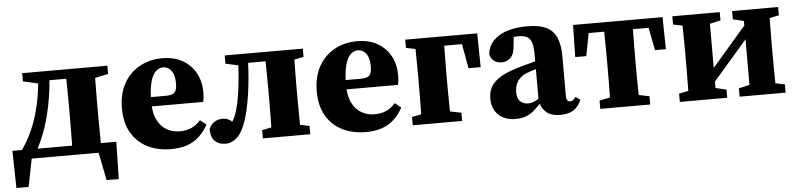

<svg xmlns="http://www.w3.org/2000/svg" viewBox="-42 -711 4484 1080"><g transform="rotate(-5 2200.0 -171.0)"><path d="M545.5 0H58.8L121.2 -38.8L82.3 157.1H13.4L9.1 -52.9H595.9L591.3 157.1H522.6L483.7 -38.8ZM345 0Q346 -23 346.5 -60.4Q347 -97.7 347.5 -138.2Q348 -178.7 348 -210V-273.5Q348 -304.8 347.5 -345.3Q347 -385.8 346.5 -423.6Q346 -461.5 345 -483.5H510.1Q509.1 -461.5 508.6 -423.6Q508.1 -385.8 507.6 -345.3Q507.1 -304.8 507.1 -273.5V-210Q507.1 -178.7 507.6 -138.2Q508.1 -97.7 508.6 -60.4Q509.1 -23 510.1 0ZM102.1 -436.9V-483.5H223.1V-416.9H192.1ZM434.9 -416.9V-483.5H583.2V-436.9L487.4 -416.9ZM59.8 -49.1Q87 -85.7 109.3 -130.4Q131.7 -175 149.1 -228.9Q166.5 -282.8 177.2 -346.4Q187.9 -410.1 191.9 -483.5H254.7Q250.7 -394.7 236.7 -315.7Q222.8 -236.8 200.6 -169.3Q187.6 -131.9 172.8 -97.6Q157.9 -63.2 140.3 -33.6V-10.1ZM223.1 -430.6V-483.5H398.2V-430.6Z M899.8 15.1Q824.8 15.1 767 -13.9Q709.2 -42.9 676.5 -98.9Q643.7 -155 643.7 -236.2Q643.7 -318.9 676.5 -377.5Q709.3 -436 766 -467.3Q822.8 -498.6 893.2 -498.6Q960.4 -498.6 1008.4 -471Q1056.4 -443.4 1082.2 -396Q1107.9 -348.5 1107.9 -287.5Q1107.9 -271.2 1106.6 -258.8Q1105.3 -246.5 1102.3 -233.6H711V-286.2H896.8Q934.3 -286.2 946.7 -300.9Q959 -315.5 959 -348.9Q959 -383.9 950.1 -405.4Q941.1 -426.9 926.1 -436.9Q911.1 -447 892.5 -447Q871.3 -447 852.6 -429.6Q833.9 -412.2 822.5 -371Q811 -329.7 811 -256.7Q811 -196.2 830.7 -157.1Q850.3 -117.9 883.6 -99.1Q916.8 -80.3 956.1 -80.3Q994.6 -80.3 1023.3 -93.3Q1052.1 -106.4 1075 -132.6L1109.5 -105Q1088.1 -66 1059 -39.1Q1030 -12.2 991.1 1.5Q952.2 15.1 899.8 15.1Z M1206.8 11.6Q1170 11.6 1147.5 -10.1Q1124.9 -31.7 1124.9 -78.5Q1135 -103 1155 -116.4Q1175 -129.7 1203.1 -129.7Q1227.4 -129.7 1245.8 -116.4Q1264.2 -103.1 1280.1 -82.1V-69.5H1238V-84.9Q1252.1 -100.4 1262.5 -119.5Q1272.8 -138.6 1280.8 -166.2Q1293.3 -205.8 1300.9 -255.7Q1308.5 -305.7 1313.3 -363.5Q1318.1 -421.4 1320.3 -483.5H1374.8Q1373.8 -435.5 1371 -389.1Q1368.2 -342.8 1363.1 -299Q1357.9 -255.2 1350.4 -213.1Q1342.9 -171 1331.5 -130.5Q1316.5 -77.8 1297.2 -46.4Q1278 -15.1 1255.1 -1.8Q1232.2 11.6 1206.8 11.6ZM1245.6 -436.9V-483.5H1355.8V-416.9H1336.5ZM1349.5 -430.6V-483.5H1552.8V-430.6ZM1419 0V-46.6L1516.5 -66.6H1591.2L1686.6 -46.6V0ZM1470.3 0Q1471.3 -23 1471.8 -60.4Q1472.3 -97.7 1472.8 -138.2Q1473.3 -178.7 1473.3 -210V-273.5Q1473.3 -304.8 1472.8 -345.3Q1472.3 -385.8 1471.8 -423.6Q1471.3 -461.5 1470.3 -483.5H1635.3Q1634.3 -461.5 1633.8 -423.6Q1633.3 -385.8 1632.8 -345.3Q1632.3 -304.8 1632.3 -273.5V-210Q1632.3 -178.7 1632.8 -138.2Q1633.3 -97.7 1633.8 -60.4Q1634.3 -23 1635.3 0ZM1552.8 -416.9V-483.5H1686.6V-436.9L1591.2 -416.9Z M1999.8 15.1Q1924.8 15.1 1867 -13.9Q1809.2 -42.9 1776.5 -98.9Q1743.7 -155 1743.7 -236.2Q1743.7 -318.9 1776.5 -377.5Q1809.3 -436 1866 -467.3Q1922.8 -498.6 1993.2 -498.6Q2060.4 -498.6 2108.4 -471Q2156.4 -443.4 2182.2 -396Q2207.9 -348.5 2207.9 -287.5Q2207.9 -271.2 2206.6 -258.8Q2205.3 -246.5 2202.3 -233.6H1811V-286.2H1996.8Q2034.3 -286.2 2046.7 -300.9Q2059 -315.5 2059 -348.9Q2059 -383.9 2050.1 -405.4Q2041.1 -426.9 2026.1 -436.9Q2011.1 -447 1992.5 -447Q1971.3 -447 1952.6 -429.6Q1933.9 -412.2 1922.5 -371Q1911 -329.7 1911 -256.7Q1911 -196.2 1930.7 -157.1Q1950.3 -117.9 1983.6 -99.1Q2016.8 -80.3 2056.1 -80.3Q2094.6 -80.3 2123.3 -93.3Q2152.1 -106.4 2175 -132.6L2209.5 -105Q2188.1 -66 2159 -39.1Q2130 -12.2 2091.1 1.5Q2052.2 15.1 1999.8 15.1Z M2316.4 0Q2317.4 -23.1 2317.9 -60.2Q2318.4 -97.4 2318.9 -138Q2319.4 -178.7 2319.4 -210V-273.5Q2319.4 -304.8 2318.9 -345.4Q2318.4 -386.1 2317.9 -423.8Q2317.4 -461.4 2316.4 -483.5H2481.8Q2480.8 -461.4 2480.3 -423.8Q2479.8 -386.1 2479.3 -345.4Q2478.8 -304.8 2478.8 -273.5V-210Q2478.8 -178.7 2479.3 -138Q2479.8 -97.4 2480.3 -60.2Q2480.8 -23.1 2481.8 0ZM2399 -430.6V-483.5H2671.3L2674.3 -292.4H2605.4L2571.2 -483.5L2639.9 -430.6ZM2265.1 0V-46.6L2360.9 -66.6H2442.6L2543.8 -46.6V0ZM2265.1 -436.9V-483.5H2399V-416.9H2362.6Z M2844 15.1Q2786.2 15.1 2749.5 -18.1Q2712.8 -51.4 2712.8 -112.7Q2712.8 -148.8 2728.9 -178Q2744.9 -207.2 2786.9 -232.1Q2829 -257 2906.5 -277.7Q2933.2 -285 2959.9 -292.1Q2986.6 -299.3 3012.8 -306.4Q3039 -313.6 3065.7 -320.6V-280.3Q3033.1 -270.3 3001.9 -260.4Q2970.7 -250.5 2945.4 -242.3Q2915.3 -233.2 2896.4 -217.2Q2877.6 -201.1 2869.1 -180Q2860.6 -159 2860.6 -133.8Q2860.6 -99 2878.3 -82.4Q2896 -65.7 2921.5 -65.7Q2936.4 -65.7 2950.4 -70.5Q2964.5 -75.3 2982.9 -86.9Q3001.2 -98.5 3027.8 -118.6L3038.2 -67.2H2996.2Q2971.8 -41.5 2950.8 -23Q2929.8 -4.6 2905.2 5.3Q2880.7 15.1 2844 15.1ZM3096.6 14.2Q3045.4 14.2 3017.2 -11.1Q2989 -36.5 2982.6 -80.4V-84.7V-332.3Q2982.6 -377.1 2975.6 -401.7Q2968.6 -426.2 2951.1 -436.6Q2933.7 -447 2901.4 -447Q2883 -447 2862 -444.2Q2841.1 -441.4 2807.8 -432.5L2876.7 -471.6L2869.4 -402.2Q2867.4 -352.2 2846 -330.5Q2824.7 -308.8 2796.2 -308.8Q2769.5 -308.8 2752.2 -321.6Q2734.9 -334.4 2728.7 -359Q2732.8 -421.7 2791.6 -460.2Q2850.5 -498.6 2958.4 -498.6Q3022.7 -498.6 3062 -479.3Q3101.3 -460.1 3119.4 -418.9Q3137.4 -377.7 3137.4 -310.5V-86.1Q3137.4 -71.8 3143.5 -64.3Q3149.6 -56.9 3160 -56.9Q3168 -56.9 3174.9 -61.8Q3181.8 -66.7 3190.5 -78.9L3216.9 -61.1Q3198.9 -20.1 3170.3 -2.9Q3141.7 14.2 3096.6 14.2Z M3208.9 -302.4 3212.6 -483.5H3717.8L3720.9 -302.4H3659.3L3624.1 -483.5L3686.4 -430.6H3243.3L3306.3 -483.5L3271.2 -302.4ZM3323.9 0V-46.6L3420.3 -66.6H3509.4L3605.9 -46.6V0ZM3382.3 0Q3383.3 -23 3383.8 -60.4Q3384.3 -97.7 3384.8 -138.2Q3385.3 -178.7 3385.3 -210V-273.5Q3385.3 -304.8 3384.8 -345.3Q3384.3 -385.8 3383.8 -423.6Q3383.3 -461.5 3382.3 -483.5H3547.4Q3546.4 -461.5 3545.9 -423.6Q3545.4 -385.8 3544.9 -345.3Q3544.4 -304.8 3544.4 -273.5V-210Q3544.4 -178.7 3544.9 -138.2Q3545.4 -97.7 3545.9 -60.4Q3546.4 -23 3547.4 0Z M3773.1 0V-46.6L3870.1 -66.6H3951.8L4040.8 -46.6V0ZM4110.6 0V-46.6L4192.1 -66.6H4274.2L4370.5 -46.6V0ZM3824.4 0Q3825.4 -23 3825.9 -60.4Q3826.4 -97.7 3826.9 -138.2Q3827.4 -178.7 3827.4 -210V-273.5Q3827.4 -304.8 3826.9 -345.3Q3826.4 -385.8 3825.9 -423.6Q3825.4 -461.5 3824.4 -483.5H3979.9V0ZM3935.3 -45.5 3887.4 -92.4H3909.6L4060.2 -267L4210.1 -440.9L4253.1 -392.2H4235.1L4085.4 -218.5ZM4171.8 0V-483.5H4319.2Q4318.2 -461.5 4317.7 -423.6Q4317.2 -385.8 4316.7 -345.3Q4316.2 -304.8 4316.2 -273.5V-210Q4316.2 -178.7 4316.7 -138.2Q4317.2 -97.7 4317.7 -60.4Q4318.2 -23 4319.2 0ZM3773.1 -436.9V-483.5H4040.8V-436.9L3952.4 -416.9H3870.6ZM4110.6 -436.9V-483.5H4370.5V-436.9L4274.7 -416.9H4192.7Z"/></g></svg>

Font: Source Serif 4 Variable
Style: Regular
Weight: 400
Designer: Frank Grießhammer
Foundry: Adobe
Version: Version 4.005;hotconv 1.1.0;makeotfexe 2.6.0